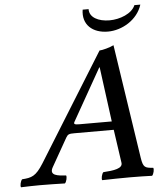

<svg xmlns="http://www.w3.org/2000/svg" viewBox="-56 -852 751 902"><g transform="rotate(-5 320.0 -401.0)"><path d="M305.1 -269C283.1 -269 277.8 -272 283.1 -282L421.7 -527H423.7L458.1 -269ZM163.2 -79 239.2 -213C247.4 -227 253.9 -229 277.9 -229H463.9L486.6 -72C491.2 -44 446.8 -38 398.1 -35C390.7 -29 384.9 -4 389.5 2C426.8 1 482 0 521 0C562 0 595.1 1 624.5 2C631.9 -4 637.7 -29 633.1 -35C594.8 -38 586.2 -40 578.9 -86L497.3 -625C480.2 -616 442.9 -606 429.9 -606L116.3 -101C79.9 -43 59.8 -38 15.1 -35C7.7 -29 1.9 -4 6.5 2C34.8 1 69.3 0 96 0C135 0 176.8 1 213.5 2C220.9 -4 226.7 -29 222.1 -35C184.5 -37 141.3 -40.3 163.2 -79ZM639.6 -804H611.6C595.6 -765 538.5 -743 489.5 -743C436.5 -743 394.6 -765 395.6 -804H367.6C356.5 -734 404.5 -691 477.5 -691C543.5 -691 617.2 -733 639.6 -804Z"/></g></svg>

Font: Linux Libertine Mono O
Style: Mono Oblique
Weight: 400
Italic angle: -13°
Designer: Philipp H. Poll
Foundry: Philipp H. Poll
Version: Version 5.1.7